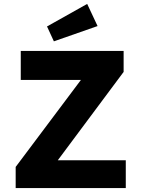

<svg xmlns="http://www.w3.org/2000/svg" viewBox="-20 -960 720 980"><path d="M60 0V-108L393 -552H86V-700H611V-593L275 -142H622V0ZM255 -749 220 -825 425 -940 478 -827Z"/></svg>

Font: Readex Pro bold
Style: Bold
Weight: 700
Designer: Bonnie Shaver-Troup, Thomas Jockin
Foundry: Lexend
Version: Version 1.200; ttfautohint (v1.8.3)